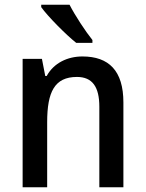

<svg xmlns="http://www.w3.org/2000/svg" viewBox="-20 -786 611 806"><path d="M272 -766H153V-756C180 -718 256 -641 300 -606H368V-618C339 -654 295 -721 272 -766ZM326 -549C264 -549 206 -522 176 -467H170L156 -539H75V0H178V-273C178 -400 209 -463 303 -463C368 -463 397 -421 397 -338V0H498V-356C498 -489 437 -549 326 -549Z"/></svg>

Font: Noto Sans SemiCondensed Medium
Style: Regular
Weight: 500
Width: 4
Designer: Monotype Design Team
Foundry: Monotype Imaging Inc.
Version: Version 2.013